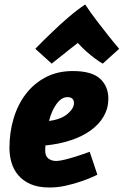

<svg xmlns="http://www.w3.org/2000/svg" viewBox="-20 -821 550 854"><path d="M22 -163Q22 -232 40.5 -294Q59 -356 95 -403Q131 -450 183.5 -477.5Q236 -505 304 -505Q388 -505 425 -471Q462 -437 462 -382Q462 -340 441.5 -304Q421 -268 383.5 -241Q346 -214 294.5 -197Q243 -180 182 -174Q182 -170 181.5 -163.5Q181 -157 181 -152Q181 -127 195 -116Q209 -105 230 -105Q244 -105 268.5 -111Q293 -117 318 -125Q347 -134 379 -146L413 -44Q379 -27 343 -15Q312 -4 274.5 4.5Q237 13 201 13Q150 13 116 -2Q82 -17 61 -42Q40 -67 31 -98.5Q22 -130 22 -163ZM280 -389Q254 -389 232 -359.5Q210 -330 198 -283Q252 -290 280.5 -314.5Q309 -339 309 -362Q309 -389 280 -389ZM137 -604Q175 -643 214 -680Q247 -712 285.5 -745Q324 -778 359 -801Q384 -763 411 -728Q438 -693 460 -665Q486 -632 510 -604L437 -538Q419 -548 401 -562Q385 -574 365.5 -591Q346 -608 326 -630Q303 -612 282 -595.5Q261 -579 245 -566Q227 -551 210 -538Z"/></svg>

Font: Amaranth
Style: Bold Italic
Weight: 700
Italic angle: -12°
Designer: Gesine Todt
Foundry: Gesine Todt
Version: Version 1.001